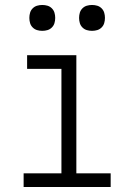

<svg xmlns="http://www.w3.org/2000/svg" viewBox="-20 -752 540 772"><path d="M75 0V-55H227V-475H89V-530H287V-55H425V0ZM350 -628Q339 -628 329 -631Q319 -634 311.5 -641.5Q304 -649 301 -659Q298 -669 298 -680Q298 -691 301 -701Q304 -711 311.5 -718.5Q319 -726 329 -729Q339 -732 350 -732Q361 -732 371 -729Q381 -726 388.5 -718.5Q396 -711 399 -701Q402 -691 402 -680Q402 -669 399 -659Q396 -649 388.5 -641.5Q381 -634 371 -631Q361 -628 350 -628ZM150 -628Q139 -628 129 -631Q119 -634 111.5 -641.5Q104 -649 101 -659Q98 -669 98 -680Q98 -691 101 -701Q104 -711 111.5 -718.5Q119 -726 129 -729Q139 -732 150 -732Q161 -732 171 -729Q181 -726 188.5 -718.5Q196 -711 199 -701Q202 -691 202 -680Q202 -669 199 -659Q196 -649 188.5 -641.5Q181 -634 171 -631Q161 -628 150 -628Z"/></svg>

Font: Iosevka Slab Light
Style: Regular
Weight: 300
Monospace: yes
Designer: Belleve Invis
Foundry: Belleve Invis
Version: Version 11.1.0; ttfautohint (v1.8.3)